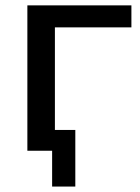

<svg xmlns="http://www.w3.org/2000/svg" viewBox="-20 -559 518 712"><path d="M259.3 132.8V-77.1H183.6V-457.5H467.3V-539.1H81.5V0H173.3V132.8Z"/></svg>

Font: Winston
Style: Regular
Weight: 400
Designer: Vernon Adams, Kim Jin-seong, David Berlow, Cristiano Sobral
Foundry: The Winston Project Authors
Version: Version 3.004